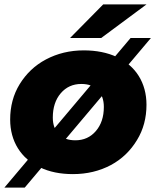

<svg xmlns="http://www.w3.org/2000/svg" viewBox="-22 -779 707 869"><path d="M308 9C251 9 201 -1 158 -22C115 -42 82 -71 59 -108C36 -145 24 -189 24 -238C24 -297 38 -351 67 -398C96 -445 135 -483 186 -510C237 -537 294 -551 357 -551C414 -551 464 -541 507 -521C550 -500 583 -472 606 -435C629 -398 641 -354 641 -305C641 -246 627 -192 598 -145C569 -97 530 -59 480 -32C429 -5 372 9 308 9ZM319 -144C357 -144 388 -158 412 -186C436 -214 448 -250 448 -295C448 -327 439 -352 421 -371C403 -390 378 -399 346 -399C308 -399 277 -385 253 -357C229 -329 217 -292 217 -247C217 -215 226 -190 244 -172C262 -153 287 -144 319 -144ZM-2 70 569 -607H661L90 70ZM295 -607 445 -759H641L436 -607Z"/></svg>

Font: My Font
Style: Italic
Weight: 500
Designer: Julieta Ulanovsky
Foundry: Julieta Ulanovsky
Version: ""